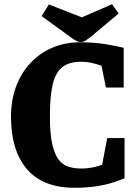

<svg xmlns="http://www.w3.org/2000/svg" viewBox="-20 -868 644 908"><path d="M333 20Q182 20 107 -68.5Q32 -157 32 -316Q32 -394 56 -458.5Q80 -523 124 -570Q168 -617 227.5 -642.5Q287 -668 359 -668Q425 -668 479.5 -659Q534 -650 565 -642V-454H481L460 -557Q438 -565 414 -570.5Q390 -576 364 -576Q309 -576 276.5 -552Q244 -528 230 -471.5Q216 -415 216 -318Q216 -236 227 -187Q238 -138 257.5 -113Q277 -88 304 -79.5Q331 -71 364 -71Q380 -71 397 -73Q414 -75 431 -79Q448 -83 463 -89L487 -215H569V-25Q550 -17 517.5 -6Q485 5 439 12.5Q393 20 333 20ZM360 -669Q351 -669 339.5 -675.5Q328 -682 317 -690L177 -792L211 -847L367 -786L510 -848L541 -804L407 -692Q397 -684 385.5 -676.5Q374 -669 360 -669Z"/></svg>

Font: Faustina ExtraBold
Style: Regular
Weight: 800
Designer: Alfonso Garcia
Foundry: http://www.omnibus-type.com
Version: Version 1.200